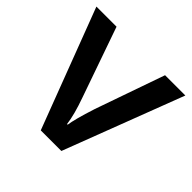

<svg xmlns="http://www.w3.org/2000/svg" viewBox="-141 -678 817 817"><g transform="rotate(45 267.5 -270.0)"><path d="M329.1 0 535.2 -540H413.1L303.2 -226.1C283.2 -164.1 272 -121.6 269 -98.1H265.1C261.2 -130.9 250 -173.3 231 -226.1L121.1 -540H0L205.1 0Z"/></g></svg>

Font: Sahel SemiBold
Style: Bold
Weight: 600
Foundry: Saber Rastikerdar (saber.rastikerdar@gmail.com)
Version: Version 3.4.0